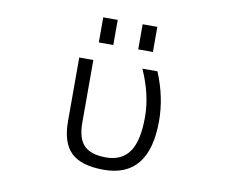

<svg xmlns="http://www.w3.org/2000/svg" viewBox="-80 -841 1161 956"><g transform="rotate(10 500.0 -363.5)"><path d="M730.5 -277.3Q730.5 9.8 501 9.8Q386.7 9.8 335.4 -39.6Q284.2 -88.9 284.2 -197.3V-519.5H355.5V-203.1Q355.5 -123 390.1 -87.9Q424.8 -52.7 501 -52.7Q580.1 -52.7 619.1 -107.9Q658.2 -163.1 658.2 -284.2Q658.2 -397.5 603.5 -519.5H679.7Q730.5 -397.5 730.5 -277.3ZM566.4 -610.4V-737.3H640.6V-610.4ZM367.2 -610.4V-737.3H440.4V-610.4Z"/></g></svg>

Font: GenEi Gothic M SemiLight
Style: Regular
Weight: 350
Designer: o_tamon (Modified); [Source Han Sans]
Ryoko NISHIZUKA  (kana & ideographs); Paul D. Hunt (Latin, Greek & Cyrillic); Wenl
Version: Version 1.1a;Original Version 1.004